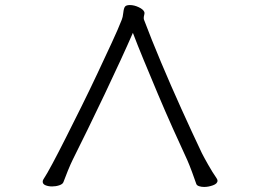

<svg xmlns="http://www.w3.org/2000/svg" viewBox="-20 -731 1040 760"><path d="M506 -601Q486 -555 457 -492Q428 -429 394.5 -358.5Q361 -288 328 -220.5Q295 -153 268 -99Q260 -83 248.5 -55Q237 -27 231 -10Q228 -2 214.5 2.5Q201 7 186 7Q172 7 160.5 2.5Q149 -2 149 -12Q149 -18 153 -23Q165 -41 188 -84Q211 -127 240.5 -185.5Q270 -244 303 -310.5Q336 -377 366.5 -442Q397 -507 422.5 -562Q448 -617 462 -653Q466 -662 468 -680.5Q470 -699 475 -705Q480 -711 494 -711Q511 -711 529 -702.5Q547 -694 551 -684Q551 -683 551.5 -682Q552 -681 552 -680Q552 -676 550.5 -670.5Q549 -665 549 -660Q549 -655 550 -653Q579 -576 617.5 -484.5Q656 -393 698 -300Q740 -207 779 -125Q787 -109 804 -79Q821 -49 837 -26Q839 -23 840 -20.5Q841 -18 841 -16Q841 -4 823 2.5Q805 9 788 9Q777 9 768 6Q759 3 757 -3Q751 -21 740 -50.5Q729 -80 721 -98Q695 -154 664.5 -222Q634 -290 604.5 -360Q575 -430 549 -493Q523 -556 506 -601Z"/></svg>

Font: QiushuiShotai
Style: Regular
Weight: 600
Designer: Fontworks Inc.
Foundry: Fontworks Inc.
Version: Version 1.250